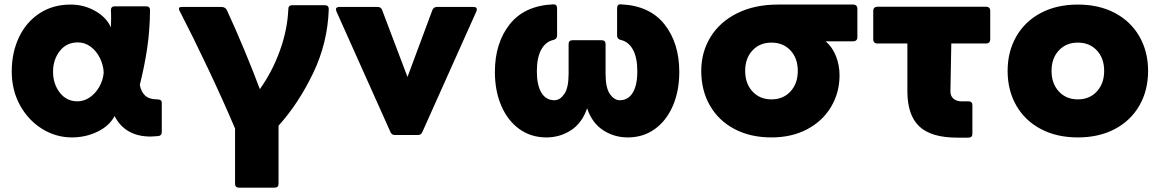

<svg xmlns="http://www.w3.org/2000/svg" viewBox="-20 -579 5334 883"><path d="M706 47Q684 49 673 49Q556 49 507 -45Q482 1 427.5 27Q373 53 311 53Q237 53 173.5 13.5Q110 -26 72 -95Q34 -164 34 -250Q34 -337 67 -407Q100 -477 161.5 -517.5Q223 -558 305 -558Q366 -558 418 -528.5Q470 -499 490 -453Q491 -467 491 -493Q491 -520 490 -532Q490 -550 508 -550H652Q670 -550 670 -532Q669 -437 656.5 -354.5Q644 -272 623 -189Q629 -156 648 -139Q667 -122 703 -122Q713 -122 718.5 -118.5Q724 -115 724 -105V27Q724 46 706 47ZM338 -384Q286 -384 255 -344.5Q224 -305 224 -249Q224 -193 255 -153Q286 -113 336 -113Q366 -113 392.5 -131Q419 -149 436.5 -179.5Q454 -210 457 -246Q455 -281 439 -313Q423 -345 396.5 -364.5Q370 -384 338 -384Z M1061 266V12Q1008 -113 938.5 -260Q869 -407 805 -531Q803 -534 803 -539Q803 -547 815 -547H998Q1017 -547 1024 -531Q1062 -449 1103.5 -349.5Q1145 -250 1175 -169Q1232 -249 1267 -345.5Q1302 -442 1306 -537Q1306 -555 1324 -555H1474Q1492 -555 1492 -537Q1487 -382 1420 -242.5Q1353 -103 1261 -1V266Q1261 284 1243 284H1079Q1061 284 1061 266Z M1776 29 1527 -527Q1525 -533 1525 -536Q1525 -547 1541 -547H1717Q1732 -547 1737 -534L1854 -225L1969 -534Q1976 -547 1989 -547H2157Q2173 -547 2173 -536Q2173 -533 2171 -527L1922 29Q1916 42 1902 42H1796Q1782 42 1776 29Z M2449 -251Q2449 -187 2470 -152.5Q2491 -118 2530 -118Q2555 -118 2575 -146.5Q2595 -175 2595 -239V-376Q2595 -394 2613 -394H2747Q2765 -394 2765 -376V-239Q2765 -175 2785 -146.5Q2805 -118 2830 -118Q2869 -118 2890 -152.5Q2911 -187 2911 -251Q2911 -314 2891 -350.5Q2871 -387 2836 -395Q2818 -399 2818 -415V-541Q2818 -561 2836 -559Q2968 -553 3036 -467Q3104 -381 3104 -248Q3104 -161 3074.5 -92.5Q3045 -24 2991.5 14.5Q2938 53 2867 53Q2805 53 2754 20Q2703 -13 2680 -81Q2657 -13 2606 20Q2555 53 2493 53Q2422 53 2368.5 14.5Q2315 -24 2285.5 -92.5Q2256 -161 2256 -248Q2256 -381 2324 -467Q2392 -553 2524 -559H2526Q2542 -559 2542 -541V-415Q2542 -399 2524 -395Q2489 -387 2469 -350.5Q2449 -314 2449 -251Z M3205 -253Q3205 -339 3247.5 -408.5Q3290 -478 3370 -518Q3450 -558 3558 -558H3905Q3913 -558 3918 -553Q3923 -548 3923 -540V-407Q3923 -399 3918 -394Q3913 -389 3905 -389H3777Q3808 -363 3824.5 -321Q3841 -279 3841 -233Q3841 -153 3802 -87.5Q3763 -22 3692 15.5Q3621 53 3528 53Q3431 53 3358 14.5Q3285 -24 3245 -93.5Q3205 -163 3205 -253ZM3528 -122Q3582 -122 3615.5 -158.5Q3649 -195 3649 -253Q3649 -311 3615.5 -347Q3582 -383 3528 -383Q3474 -383 3440.5 -347Q3407 -311 3407 -253Q3407 -195 3440.5 -158.5Q3474 -122 3528 -122Z M4153 -160V-379H4014Q4006 -379 4001 -384Q3996 -389 3996 -397V-530Q3996 -538 4001 -543Q4006 -548 4014 -548H4516Q4524 -548 4529 -543Q4534 -538 4534 -530V-397Q4534 -389 4529 -384Q4524 -379 4516 -379H4355L4351 -162Q4350 -138 4364.5 -125.5Q4379 -113 4401 -113H4434Q4452 -113 4452 -95V36Q4452 54 4434 54H4382Q4263 54 4208 2.5Q4153 -49 4153 -160Z M4614 -253Q4614 -342 4654 -411.5Q4694 -481 4767 -519.5Q4840 -558 4937 -558Q5034 -558 5107 -519.5Q5180 -481 5220 -411.5Q5260 -342 5260 -253Q5260 -163 5220 -93.5Q5180 -24 5107 14.5Q5034 53 4937 53Q4840 53 4767 14.5Q4694 -24 4654 -93.5Q4614 -163 4614 -253ZM4937 -122Q4991 -122 5024.5 -158.5Q5058 -195 5058 -253Q5058 -311 5024.5 -347Q4991 -383 4937 -383Q4883 -383 4849.5 -347Q4816 -311 4816 -253Q4816 -195 4849.5 -158.5Q4883 -122 4937 -122Z"/></svg>

Font: LINE Seed JP_TTF ExtraBold
Style: Regular
Weight: 800
Designer: LY Corporation & Fontrix & Fontworks
Version: Version 1.015